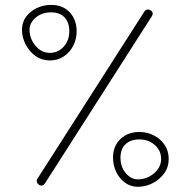

<svg xmlns="http://www.w3.org/2000/svg" viewBox="-20 -712 763 768"><path d="M67.9 -592.8Q67.9 -622.6 84.2 -644.8Q100.6 -667 127.2 -679.7Q153.8 -692.4 184.1 -692.4Q231.4 -692.4 259 -662.6Q286.6 -632.8 286.6 -586.4Q286.6 -556.2 273.2 -529.5Q259.8 -502.9 235.6 -486.6Q211.4 -470.2 179.2 -470.2Q147 -470.2 121.8 -488.3Q96.7 -506.3 82.3 -534.7Q67.9 -563 67.9 -592.8ZM582 -670.9Q596.7 -661.6 586.9 -646.5L160.2 21Q150.4 35.6 136.2 27.3Q129.9 23.4 127.7 16.6Q125.5 9.8 129.4 3.4L557.6 -666Q561.5 -672.4 568.8 -673.6Q576.2 -674.8 582 -670.9ZM98.1 -592.8Q98.1 -557.6 122.1 -529.1Q146 -500.5 179.2 -500.5Q212.9 -500.5 235.1 -525.6Q257.3 -550.8 257.3 -586.4Q257.3 -622.6 238 -642.6Q218.8 -662.6 184.1 -662.6Q147.5 -662.6 122.8 -641.6Q98.1 -620.6 98.1 -592.8ZM531.7 35.2Q502.9 35.2 480.2 18.8Q457.5 2.4 444.8 -24.2Q432.1 -50.8 432.1 -81.1Q432.1 -127.9 461.9 -156Q491.7 -184.1 537.6 -184.1Q568.4 -184.1 595.2 -170.4Q622.1 -156.7 638.4 -132.6Q654.8 -108.4 654.8 -76.2Q654.8 -43.5 636.5 -18.3Q618.2 6.8 590.1 21Q562 35.2 531.7 35.2ZM531.7 5.4Q567.9 5.4 596.2 -18.8Q624.5 -43 624.5 -76.2Q624.5 -109.9 599.1 -132.1Q573.7 -154.3 537.6 -154.3Q502 -154.3 481.9 -135Q461.9 -115.7 461.9 -81.1Q461.9 -44.4 482.9 -19.5Q503.9 5.4 531.7 5.4Z"/></svg>

Font: Mikhak ExtraLight
Style: Regular
Weight: 200
Designer: Amin Abedi
Version: Version 3.3